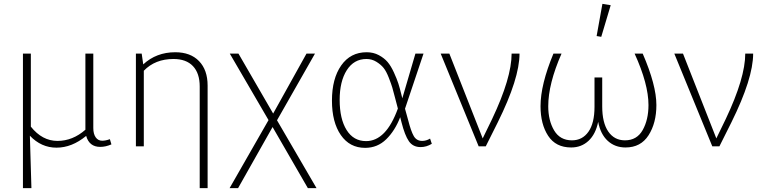

<svg xmlns="http://www.w3.org/2000/svg" viewBox="-20 -759 3968 996"><path d="M99 217V-481H140V-102Q199 -28 278 -28Q357 -28 423 -86V-87V-481H464V-95Q464 -64 476.5 -46.5Q489 -29 510 -29Q528 -29 550 -37L558 -10Q528 3 500 3Q443 3 427 -54Q353 7 273 7Q194 7 135 -55L143 217Z M685 0V-481H715L723 -425Q791 -488 889 -488Q968 -488 1012.5 -442Q1057 -396 1057 -315V217H1016V-310Q1016 -379 981 -416Q946 -453 880 -453Q785 -453 726 -392V0Z M1171 217 1373 -136 1172 -481H1217L1397 -170L1570 -481H1614L1417 -135L1622 217H1577L1394 -100L1215 217Z M1874 8Q1794 8 1748 -58.5Q1702 -125 1702 -237Q1702 -351 1750 -419.5Q1798 -488 1882 -488Q1917 -488 1945 -473Q1973 -458 1990.5 -437.5Q2008 -417 2023.5 -383Q2039 -349 2046.5 -325.5Q2054 -302 2063 -265L2067 -249L2135 -481H2177L2081 -195L2097 -137Q2112 -78 2126.5 -53Q2141 -28 2170 -28Q2191 -28 2211 -40L2220 -13Q2192 4 2162 4Q2122 4 2101 -26.5Q2080 -57 2063 -124L2056 -151Q2029 -81 1983.5 -36.5Q1938 8 1874 8ZM1742 -241Q1742 -142 1778 -84.5Q1814 -27 1879 -27Q1983 -27 2044 -196L2029 -253Q2020 -288 2015 -305Q2010 -322 1997 -355.5Q1984 -389 1970 -406.5Q1956 -424 1932.5 -438.5Q1909 -453 1881 -453Q1816 -453 1779 -395Q1742 -337 1742 -241Z M2562 -124 2500 0H2463L2266 -481H2311L2484 -41L2533 -142Q2634 -355 2634 -481H2675Q2675 -352 2562 -124Z M3099 -568 3075 -572 3105 -739 3148 -732ZM3064 -357H3104V-207Q3104 -122 3135.5 -76.5Q3167 -31 3222 -31Q3284 -31 3314 -84.5Q3344 -138 3344 -214Q3344 -323 3272 -481H3314Q3385 -317 3385 -214Q3385 -121 3344.5 -57.5Q3304 6 3225 6Q3170 6 3132.5 -28.5Q3095 -63 3083 -127Q3070 -63 3033 -28.5Q2996 6 2943 6Q2863 6 2823.5 -54.5Q2784 -115 2784 -208Q2784 -320 2851 -481H2893Q2824 -324 2824 -208Q2824 -134 2854.5 -82.5Q2885 -31 2947 -31Q3001 -31 3032.5 -75.5Q3064 -120 3064 -205Z M3774 -124 3712 0H3675L3478 -481H3523L3696 -41L3745 -142Q3846 -355 3846 -481H3887Q3887 -352 3774 -124Z"/></svg>

Font: Cantarell Light
Style: Regular
Weight: 300
Designer: Dave Crossland, Nikolaus Waxweiler, Florian Fecher, Jacques Le Bailly, Eben Sorkin, Alexei Vanyashin, Alexios Zavras, Em
Version: Version 0.303